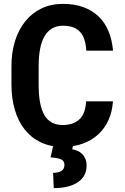

<svg xmlns="http://www.w3.org/2000/svg" viewBox="-20 -741 640 982"><path d="M557.6 -222.7Q554.2 -168.9 534.4 -126Q514.6 -83 481.4 -52.7Q448.2 -22.5 402.3 -6.1Q356.4 10.3 300.8 10.3Q237.8 10.3 189 -12.9Q140.1 -36.1 106.9 -77.9Q73.7 -119.6 56.2 -178.2Q38.6 -236.8 38.6 -307.1V-402.8Q38.6 -473.6 57.1 -532.2Q75.7 -590.8 109.9 -632.8Q144 -674.8 192.6 -698Q241.2 -721.2 301.8 -721.2Q360.4 -721.2 406 -704.6Q451.7 -688 483.9 -657.2Q516.1 -626.5 534.7 -582Q553.2 -537.6 558.1 -481.9H421.4Q419.4 -513.7 411.9 -537.6Q404.3 -561.5 389.9 -577.4Q375.5 -593.3 353.8 -601.3Q332 -609.4 301.8 -609.4Q270 -609.4 246.6 -595.7Q223.1 -582 207.8 -555.7Q192.4 -529.3 185.1 -491Q177.7 -452.6 177.7 -403.8V-307.1Q177.7 -202.1 207.3 -151.9Q236.8 -101.6 300.8 -101.6Q354.5 -101.6 385.7 -130.1Q417 -158.7 420.4 -222.7ZM355 -4.9 349.6 22.5Q363.3 24.9 376.5 30.5Q389.6 36.1 399.9 46.1Q410.2 56.2 416.5 71Q422.9 85.9 422.9 106.9Q422.9 132.8 412.1 153.8Q401.4 174.8 380.1 189.7Q358.9 204.6 327.6 212.9Q296.4 221.2 254.9 221.2L251.5 143.1Q276.4 143.1 293 133.8Q309.6 124.5 309.6 102.5Q309.6 82 292.7 74.2Q275.9 66.4 238.8 64L253.9 -4.9Z"/></svg>

Font: Roboto Mono
Style: Bold
Weight: 700
Designer: Google
Version: Version 2.000985; 2015; ttfautohint (v1.3)